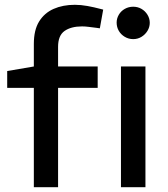

<svg xmlns="http://www.w3.org/2000/svg" viewBox="-20 -780 702 800"><path d="M121 0V-414H10V-484L121 -503V-597Q121 -655 143 -690.5Q165 -726 203.5 -743Q242 -760 292 -760Q317 -760 344.5 -755Q372 -750 398 -743L410 -740L396 -662L382 -664Q365 -666 350 -668Q335 -670 322 -670Q276 -670 249 -651Q222 -632 222 -585V-503H387V-414H222V0ZM484 0V-503H586V0ZM535 -617Q516 -617 500 -626.5Q484 -636 475 -651.5Q466 -667 466 -686Q466 -703 475 -718.5Q484 -734 500 -743Q516 -752 535 -752Q554 -752 569.5 -743Q585 -734 594.5 -718.5Q604 -703 604 -685Q604 -667 594.5 -651.5Q585 -636 569.5 -626.5Q554 -617 535 -617Z"/></svg>

Font: REM
Style: Regular
Weight: 400
Designer: Octavio Pardo
Foundry: Ashler Design
Version: Version 1.005;gftools[0.9.28]